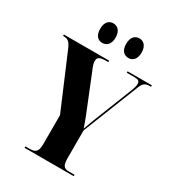

<svg xmlns="http://www.w3.org/2000/svg" viewBox="-217 -1043 1053 1164"><g transform="rotate(30 310.0 -461.5)"><path d="M413 -786C438 -786 466 -804 466 -854C466 -905 438 -923 413 -923C384 -923 358 -905 358 -854C358 -804 384 -786 413 -786ZM229 -786C256 -786 284 -804 284 -854C284 -905 256 -923 229 -923C202 -923 176 -905 176 -854C176 -804 202 -786 229 -786ZM140 0H484V-10H444C408 -10 397 -26 397 -77V-270L551 -659C564 -693 579 -704 610 -704H619V-714H449V-704H503C531 -704 540 -697 540 -676C540 -663 536 -649 523 -616L418 -351C410 -330 400 -303 392 -280C382 -310 374 -331 366 -352L255 -627C247 -647 245 -657 245 -669C245 -696 261 -704 312 -704H320V-714H3V-704H9C38 -704 52 -691 69 -651L227 -279V-78C227 -26 213 -10 170 -10H140Z"/></g></svg>

Font: Noto Serif Display ExtraCondensed Black
Style: Regular
Weight: 900
Width: 2
Designer: Monotype Design Team
Foundry: Monotype Imaging Inc.
Version: Version 2.009